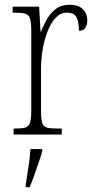

<svg xmlns="http://www.w3.org/2000/svg" viewBox="-20 -564 398 805"><path d="M37 0V-25H43Q71 -25 85.5 -29Q100 -33 105.5 -49Q111 -65 111 -100V-438Q111 -472 105.5 -487.5Q100 -503 85 -507Q70 -511 39 -511H33V-536H144L150 -431H152Q162 -458 177 -484Q192 -510 214.5 -527Q237 -544 272 -544Q309 -544 327.5 -525.5Q346 -507 346 -479Q346 -460 338 -447.5Q330 -435 311 -435Q311 -469 301.5 -490Q292 -511 260 -511Q234 -511 214 -490Q194 -469 180 -434Q166 -399 159 -357.5Q152 -316 152 -276V-99Q152 -64 157 -48.5Q162 -33 177 -29Q192 -25 220 -25H239V0ZM88 208Q94 172 99.5 135Q105 98 108 61H157V71Q151 92 141.5 119.5Q132 147 122.5 174Q113 201 104 221H88Z"/></svg>

Font: Noto Serif Tamil Condensed ExtraLight
Style: Italic
Weight: 200
Width: 3
Italic angle: -12°
Designer: Indian Type Foundry, Tom Grace, and the Monotype Design Team
Foundry: Monotype Imaging Inc.
Version: Version 2.003; ttfautohint (v1.8.4.7-5d5b)